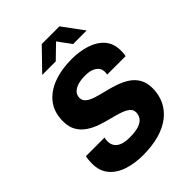

<svg xmlns="http://www.w3.org/2000/svg" viewBox="-251 -1009 1143 1143"><g transform="rotate(-45 321.0 -437.5)"><path d="M269 10Q201 10 144 -8.5Q87 -27 53 -67Q19 -107 19 -171Q19 -185 20.5 -200Q22 -215 25 -227H182Q180 -222 179 -213Q178 -204 178 -198Q178 -175 189.5 -157.5Q201 -140 225.5 -130.5Q250 -121 287 -121Q337 -121 366 -131Q395 -141 408 -159Q421 -177 421 -200Q421 -224 402 -238.5Q383 -253 352.5 -263Q322 -273 285 -282Q248 -291 211 -304Q174 -317 143.5 -337.5Q113 -358 94 -390Q75 -422 75 -470Q75 -545 113 -595Q151 -645 218.5 -670.5Q286 -696 373 -696Q440 -696 495.5 -678Q551 -660 584 -622Q617 -584 617 -524Q617 -517 616.5 -506.5Q616 -496 613 -481H458Q459 -489 459.5 -493.5Q460 -498 460 -502Q460 -534 433.5 -552Q407 -570 362 -570Q324 -570 297.5 -561.5Q271 -553 257 -537.5Q243 -522 243 -500Q243 -476 262 -461Q281 -446 312 -436.5Q343 -427 380.5 -418Q418 -409 455 -396.5Q492 -384 523 -364Q554 -344 573 -312Q592 -280 592 -232Q592 -178 570.5 -133Q549 -88 508 -56Q467 -24 407 -7Q347 10 269 10ZM183 -753 311 -885H460L557 -753H443L368 -855H402L297 -753Z"/></g></svg>

Font: Chivo Medium
Style: Bold Italic
Weight: 700
Italic angle: -8.05°
Version: Version 2.002